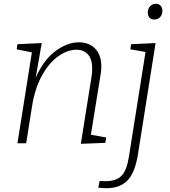

<svg xmlns="http://www.w3.org/2000/svg" viewBox="-20 -755 898 1012"><path d="M459 -45 540 -30 535 -2 406 3 463 -354Q466 -375 466 -393Q466 -443 443.5 -468Q421 -493 383 -493Q338 -493 290 -460.5Q242 -428 203.5 -361Q165 -294 149 -196L118 0H72L148 -479L68 -495L72 -522L200 -528L168 -345Q210 -440 272.5 -486Q335 -532 396 -532Q449 -532 481.5 -499Q514 -466 514 -404Q514 -381 510 -360ZM671 -522 800 -528 707 59Q692 154 652.5 195.5Q613 237 540 237Q519 237 498 234L505 199Q516 200 535 200Q594 200 621.5 170.5Q649 141 660 68L747 -481L667 -495ZM759 -689Q759 -709 771 -722Q783 -735 802 -735Q817 -735 826.5 -725Q836 -715 836 -698Q836 -678 824 -665Q812 -652 793 -652Q777 -652 768 -662Q759 -672 759 -689Z"/></svg>

Font: Bitter Pro Light
Style: Italic
Weight: 300
Italic angle: -9°
Designer: Sol Matas, and Bitter project Authors
Foundry: Sol Matas
Version: Version 1.010